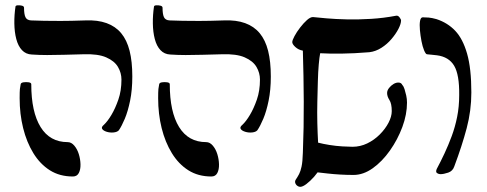

<svg xmlns="http://www.w3.org/2000/svg" viewBox="-20 -671 1886 743"><path d="M440 -167Q434 -160 420 -158.5Q406 -157 393 -161Q380 -165 375.5 -172Q371 -179 382 -188Q396 -201 411 -226Q426 -251 438 -285.5Q450 -320 450 -363Q450 -389 436.5 -412Q423 -435 391 -449Q359 -463 303 -461Q262 -460 227.5 -459Q193 -458 162.5 -458Q132 -458 103 -460Q80 -461 65 -477Q50 -493 43 -520Q36 -547 35.5 -580Q35 -613 40 -646Q41 -650 49 -650.5Q57 -651 65 -649Q73 -647 73 -641Q73 -616 78.5 -604.5Q84 -593 100 -592Q125 -591 151 -590.5Q177 -590 214.5 -590Q252 -590 311 -592Q358 -594 392.5 -581.5Q427 -569 449 -542.5Q471 -516 481.5 -474.5Q492 -433 492 -375Q492 -323 483.5 -281.5Q475 -240 463 -211.5Q451 -183 440 -167ZM262 12Q211 12 173 -12Q135 -36 109 -78.5Q83 -121 69.5 -175.5Q56 -230 56 -291Q56 -317 57 -326.5Q58 -336 60 -345Q61 -351 71 -352.5Q81 -354 91 -352.5Q101 -351 101 -345Q101 -238 137 -179.5Q173 -121 242 -121Q256 -121 267.5 -107.5Q279 -94 285 -74.5Q291 -55 291.5 -35Q292 -15 285 -1.5Q278 12 262 12Z M976 -167Q970 -160 956 -158.5Q942 -157 929 -161Q916 -165 911.5 -172Q907 -179 918 -188Q932 -201 947 -226Q962 -251 974 -285.5Q986 -320 986 -363Q986 -389 972.5 -412Q959 -435 927 -449Q895 -463 839 -461Q798 -460 763.5 -459Q729 -458 698.5 -458Q668 -458 639 -460Q616 -461 601 -477Q586 -493 579 -520Q572 -547 571.5 -580Q571 -613 576 -646Q577 -650 585 -650.5Q593 -651 601 -649Q609 -647 609 -641Q609 -616 614.5 -604.5Q620 -593 636 -592Q661 -591 687 -590.5Q713 -590 750.5 -590Q788 -590 847 -592Q894 -594 928.5 -581.5Q963 -569 985 -542.5Q1007 -516 1017.5 -474.5Q1028 -433 1028 -375Q1028 -323 1019.5 -281.5Q1011 -240 999 -211.5Q987 -183 976 -167ZM798 12Q747 12 709 -12Q671 -36 645 -78.5Q619 -121 605.5 -175.5Q592 -230 592 -291Q592 -317 593 -326.5Q594 -336 596 -345Q597 -351 607 -352.5Q617 -354 627 -352.5Q637 -351 637 -345Q637 -238 673 -179.5Q709 -121 778 -121Q792 -121 803.5 -107.5Q815 -94 821 -74.5Q827 -55 827.5 -35Q828 -15 821 -1.5Q814 12 798 12Z M1111 -508Q1111 -515 1119.5 -531Q1128 -547 1141.5 -564.5Q1155 -582 1168 -593.5Q1181 -605 1191 -605Q1210 -603 1244 -600Q1278 -597 1322.5 -596Q1367 -595 1416 -598Q1465 -601 1512 -610Q1520 -612 1526 -604Q1532 -596 1532 -592Q1532 -579 1522 -559.5Q1512 -540 1495 -520Q1478 -500 1456 -486Q1434 -472 1410 -469Q1349 -464 1301 -463.5Q1253 -463 1219 -465Q1216 -450 1213.5 -421.5Q1211 -393 1210 -355.5Q1209 -318 1208 -276.5Q1207 -235 1208 -194.5Q1209 -154 1211 -119Q1230 -114 1255 -110Q1280 -106 1304.5 -104.5Q1329 -103 1344 -103Q1374 -103 1401 -116Q1428 -129 1449.5 -150.5Q1471 -172 1483.5 -196Q1496 -220 1496 -241Q1496 -270 1487 -284Q1478 -298 1478 -311Q1478 -321 1485.5 -330.5Q1493 -340 1503 -346Q1513 -352 1523 -351.5Q1533 -351 1537 -342Q1542 -337 1545.5 -326Q1549 -315 1552 -301.5Q1555 -288 1555 -274Q1555 -228 1537 -179.5Q1519 -131 1489 -88.5Q1459 -46 1422.5 -20Q1386 6 1348 6Q1322 6 1296.5 4.5Q1271 3 1248.5 0.5Q1226 -2 1209 -4Q1197 13 1180.5 28.5Q1164 44 1153 49Q1143 54 1135 50.5Q1127 47 1123.5 39.5Q1120 32 1124 25Q1132 13 1137.5 2.5Q1143 -8 1147 -26.5Q1151 -45 1152 -80Q1156 -178 1155.5 -278Q1155 -378 1152 -475Q1135 -478 1123 -489Q1111 -500 1111 -508Z M1684 3Q1678 3 1671.5 -1Q1665 -5 1670 -17Q1685 -45 1700 -77Q1715 -109 1728 -144Q1741 -179 1749 -218.5Q1757 -258 1757 -303Q1758 -382 1737.5 -416.5Q1717 -451 1671 -457Q1662 -458 1652.5 -459Q1643 -460 1632 -461Q1627 -462 1621 -476.5Q1615 -491 1611 -512Q1607 -533 1605 -554.5Q1603 -576 1605.5 -590Q1608 -604 1616 -604Q1627 -604 1639 -603Q1651 -602 1669 -597Q1712 -583 1741.5 -552Q1771 -521 1787.5 -463.5Q1804 -406 1804 -313Q1804 -243 1786 -175Q1768 -107 1738 -27Q1732 -9 1714.5 -3Q1697 3 1684 3Z"/></svg>

Font: Noto Rashi Hebrew Medium
Style: Regular
Weight: 500
Version: Version 1.006